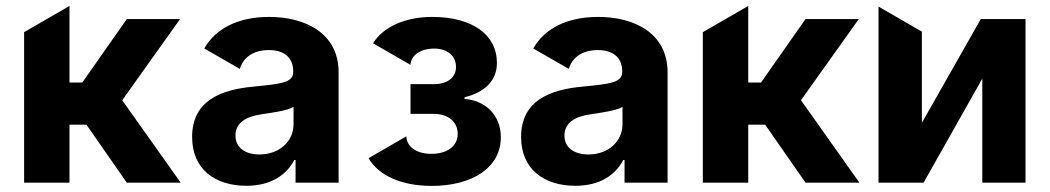

<svg xmlns="http://www.w3.org/2000/svg" viewBox="-20 -609 3499 640"><path d="M60.4 -501.8V0H211.6V-193.5H268.1L402.7 0H582.4L387.4 -274.9L580.3 -545.5H402.7L254.3 -333.8H211.6V-589.1Z M620.4 -152.3C620.4 -44.4 697.4 10.3 801.5 10.3C882.1 10.3 934.3 -24.9 960.9 -75.6H965.2V0H1108.7V-367.9C1108.7 -497.9 998.6 -552.6 877.1 -552.6C773.4 -552.6 698.2 -513.5 660.9 -447.4L779.5 -379.3C789.8 -415.5 822.1 -442.1 876.4 -442.1C927.9 -442.1 957.4 -416.2 957.4 -371.4V-369.3C957.4 -334.2 920.1 -329.5 825.3 -320.3C717.3 -310.4 620.4 -274.1 620.4 -152.3ZM853.3 -228.3C886.4 -233 940.3 -240.8 958.5 -252.8V-195C958.5 -137.8 911.2 -94.1 844.8 -94.1C798.3 -94.1 764.9 -115.8 764.9 -157.3C764.9 -199.9 800.1 -220.9 853.3 -228.3Z M1208.5 -81.7C1243.6 -21.7 1321.7 10.7 1419 10.7C1553.3 10.7 1649.5 -49.7 1649.5 -151.3C1649.5 -227.3 1595.2 -274.9 1528.4 -279.1V-284.8C1596.2 -301.1 1636.4 -340.9 1636.4 -398.8C1636.4 -494 1554 -552.6 1420.5 -552.6C1332 -552.6 1257.8 -520.2 1223.4 -464.8L1348.4 -392.8C1349.4 -424.7 1382.1 -447.1 1427.2 -447.1C1471.9 -447.1 1500 -422.2 1500 -385.7C1500 -352.6 1473.7 -328.5 1426.8 -328.5H1348.4V-229.4H1426.8C1474.1 -229.4 1505.7 -202.4 1505.7 -163C1505.7 -119.7 1467.7 -96.2 1418.3 -96.2C1369.7 -96.2 1335.9 -118.3 1334.5 -154.5Z M1717 -152.3C1717 -44.4 1794 10.3 1898.1 10.3C1978.7 10.3 2030.9 -24.9 2057.5 -75.6H2061.8V0H2205.3V-367.9C2205.3 -497.9 2095.2 -552.6 1973.7 -552.6C1870 -552.6 1794.7 -513.5 1757.5 -447.4L1876.1 -379.3C1886.4 -415.5 1918.7 -442.1 1973 -442.1C2024.5 -442.1 2054 -416.2 2054 -371.4V-369.3C2054 -334.2 2016.7 -329.5 1921.9 -320.3C1813.9 -310.4 1717 -274.1 1717 -152.3ZM1949.9 -228.3C1983 -233 2036.9 -240.8 2055 -252.8V-195C2055 -137.8 2007.8 -94.1 1941.4 -94.1C1894.9 -94.1 1861.5 -115.8 1861.5 -157.3C1861.5 -199.9 1896.7 -220.9 1949.9 -228.3Z M2322.8 -501.8V0H2474.1V-193.5H2530.5L2665.1 0H2844.8L2649.9 -274.9L2842.7 -545.5H2665.1L2516.7 -333.8H2474.1V-589.1Z M3058.6 0 3254.3 -346.9V0H3398.4V-545.5H3249.3L3052.9 -199.6V-503.6L2908.4 -587V0Z"/></svg>

Font: Inter-Hewn
Style: Bold
Weight: 700
Designer: Rasmus Andersson
Foundry: rsms
Version: Version 3.012;git-f93a4a705